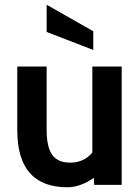

<svg xmlns="http://www.w3.org/2000/svg" viewBox="-20 -781 592 811"><path d="M177 -761 374 -649V-570L177 -646ZM370 -136.5V-500H494V0H378L376 -30Q353 -12.5 323 -1.2Q293 10 265 10Q53 10 53 -231V-500H177V-231Q177 -160.5 200.5 -127.2Q224 -94 276 -94Q334.5 -94 370 -136.5Z"/></svg>

Font: Cabin
Style: Bold
Weight: 700
Designer: Pablo Impallari
Foundry: Pablo Impallari. http://www.impallari.com Igino Marini. http://www.ikern.com
Version: Version 3.001;hotconv 1.0.109;makeotfexe 2.5.65596